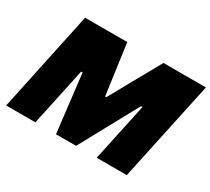

<svg xmlns="http://www.w3.org/2000/svg" viewBox="-133 -916 1254 1144"><g transform="rotate(30 494.0 -344.0)"><path d="M11 0 157 -688H447L495 -341H503L696 -688H988L841 0H634L719 -398H709L492 0H354L307 -398H297L212 0Z"/></g></svg>

Font: Saira SemiExpanded ExtraBold
Style: Italic
Weight: 800
Width: 6
Italic angle: -12°
Designer: Hector Gatti with collaboration of the Omnibus-Type team
Foundry: Omnibus-Type
Version: Version 1.101